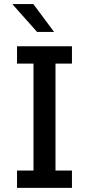

<svg xmlns="http://www.w3.org/2000/svg" viewBox="-20 -910 431 930"><path d="M62.5 0V-84H142.2V-602H62.5V-686H328.5V-602H248.8V-84H328.5V0ZM159.8 -755.2 42.2 -887.2V-890.2H141.5L242 -755.2Z"/></svg>

Font: Chivo Medium
Style: Regular
Weight: 500
Designer: Hector Gatti
Foundry: Omnibus-Type
Version: Version 2.002